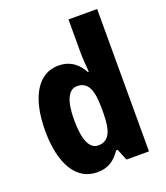

<svg xmlns="http://www.w3.org/2000/svg" viewBox="-141 -856 831 963"><g transform="rotate(-20 274.5 -375.0)"><path d="M212 10C272 10 306 -15 338 -61H346L371 0H491V-760H338V-584C338 -557 341 -519 344 -479H339C310 -532 269 -560 210 -560C104 -560 37 -456 37 -275C37 -95 103 10 212 10ZM263 -115C218 -115 192 -167 192 -276C192 -378 217 -431 263 -431C321 -431 342 -384 342 -286V-260C342 -160 319 -115 263 -115Z"/></g></svg>

Font: Noto Sans Lao Looped Condensed ExtraBold
Style: Regular
Weight: 800
Width: 3
Designer: Mark Frömberg, Ben Mitchell
Foundry: The Fontpad Ltd
Version: Version 1.002